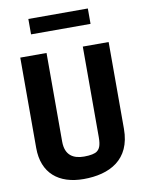

<svg xmlns="http://www.w3.org/2000/svg" viewBox="-101 -1008 821 1087"><g transform="rotate(-10 310.0 -464.5)"><path d="M291 9.5C439 9.5 564 -52.5 564 -231V-730H415.5V-209C415.5 -158 404 -142 391 -131.5C378.5 -121 351 -115.5 315.5 -115.5C254 -115.5 207 -141 207 -220.5V-730H56V-210.5C56 -65.5 147.5 9.5 291 9.5ZM139 -849H481V-937.5H139Z"/></g></svg>

Font: Monaspace Argon
Style: Bold
Weight: 700
Designer: Riley Cran & the Lettermatic Team
Foundry: Lettermatic
Version: Version 1.000 (Monaspace Argon)